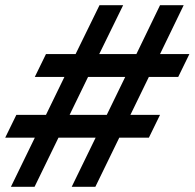

<svg xmlns="http://www.w3.org/2000/svg" viewBox="-34 -719 749 739"><path d="M334 -189H191L99 0H8L100 -189H-14L29 -277H143L214 -423H100L143 -511H257L349 -699H440L348 -511H491L582 -699H673L582 -511H695L652 -423H539L468 -277H582L539 -189H425L333 0H242ZM377 -277 448 -423H305L234 -277Z"/></svg>

Font: Azeret Mono
Style: Italic
Weight: 400
Italic angle: -12°
Designer: Martin Vácha
Foundry: Displaay
Version: Version 1.000; Glyphs 3.0.3, build 3074